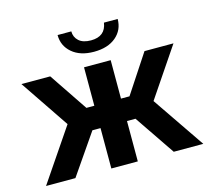

<svg xmlns="http://www.w3.org/2000/svg" viewBox="-102 -837 1061 960"><g transform="rotate(-15 428.0 -357.0)"><path d="M428 -586Q357 -586 315 -622Q273 -658 273 -714H344Q344 -684 365.5 -664.5Q387 -645 428 -645Q503 -645 513 -714H584Q584 -657 542 -621.5Q500 -586 428 -586ZM22 0 206 -271 35 -524H184L318 -325H359V-524H497V-325H541L672 -524H822L651 -271L836 0H683L541 -209H497V0H360V-209H318L174 0Z"/></g></svg>

Font: Raleway-v4020
Style: Bold
Weight: 700
Designer: Matt McInerney, Pablo Impallari, Rodrigo Fuenzalida
Foundry: Matt McInerney, Pablo Impallari, Rodrigo Fuenzalida
Version: Version 4.020;PS 004.020;hotconv 1.0.88;makeotf.lib2.5.64775